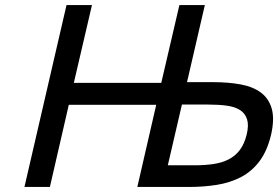

<svg xmlns="http://www.w3.org/2000/svg" viewBox="-20 -742 1104 762"><path d="M525 0 600 -326H253L178 0H77L244 -722H345L273 -413H620L692 -722H793L626 0ZM1056 -208Q1041 -144 1010.5 -103Q980 -62 937 -39.5Q894 -17 841.5 -8.5Q789 0 729 0H525L692 -722H793L722 -416H825Q886 -416 935 -407Q984 -398 1015.5 -374.5Q1047 -351 1058.5 -310.5Q1070 -270 1056 -208ZM702 -327 646 -86H752Q793 -86 827 -91Q861 -96 887.5 -109.5Q914 -123 932 -147Q950 -171 959 -208Q968 -245 960.5 -268.5Q953 -292 933 -305Q913 -318 881 -322.5Q849 -327 808 -327Z"/></svg>

Font: Perun
Style: Italic
Weight: 400
Italic angle: -12°
Foundry: Copyright (c) Stefan Peev, Context Ltd, 2016
Version: Version 1.027